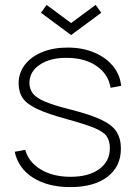

<svg xmlns="http://www.w3.org/2000/svg" viewBox="-20 -749 554 783"><path d="M270 -606 147 -697 170 -729 270 -655 370 -729 393 -697ZM267 14Q175.5 14 115 -24.2Q54.5 -62.5 40 -130L83 -138Q96.5 -88 146.2 -58Q196 -28 268 -28Q341.5 -28 384.8 -59.5Q428 -91 428 -145Q428 -174.5 415 -193.2Q402 -212 364.2 -227.5Q326.5 -243 253 -263Q176 -284 133.2 -303.8Q90.5 -323.5 73.2 -348.2Q56 -373 56 -409Q56 -452 81.5 -485Q107 -518 152 -536.5Q197 -555 256 -555Q315.5 -555 363.2 -535.2Q411 -515.5 440.2 -480.2Q469.5 -445 474 -399L431 -391Q421.5 -447.5 373.2 -480.2Q325 -513 253 -513Q185.5 -514 142.8 -485.5Q100 -457 100 -411Q100 -385.5 114.5 -367.2Q129 -349 165 -334Q201 -319 265 -303Q346 -282.5 391.2 -261.5Q436.5 -240.5 454.8 -212.5Q473 -184.5 473 -143Q473 -69.5 418 -27.8Q363 14 267 14Z"/></svg>

Font: Manrope ExtraLight ExtraLight
Style: Regular
Weight: 250
Version: Version 4.501